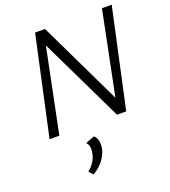

<svg xmlns="http://www.w3.org/2000/svg" viewBox="-168 -779 1062 1201"><g transform="rotate(-20 363.5 -178.5)"><path d="M63 0 206 -658H262L128 0ZM544 0H512L218 -609L230 -658H272L557 -65ZM716 -658 573 0H518L651 -658ZM246 301 222 274Q246 254 262.5 228.5Q279 203 284 175Q289 150 285.5 130.5Q282 111 270 101L329 78Q347 93 351.5 116.5Q356 140 351 168Q346 192 331.5 217.5Q317 243 295 264.5Q273 286 246 301Z"/></g></svg>

Font: Ysabeau
Style: Italic
Weight: 400
Italic angle: -12°
Designer: Christian Thalmann (Catharsis Fonts)
Version: Version 2.000;gftools[0.9.27.dev2+g8671c4b]